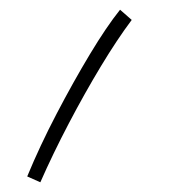

<svg xmlns="http://www.w3.org/2000/svg" viewBox="-20 -179 374 395"><path d="M63 196 36 184Q62 121 96.5 55Q131 -11 165 -67.5Q199 -124 227 -159L251 -138Q221 -98 187.5 -42.5Q154 13 121.5 75Q89 137 63 196Z"/></svg>

Font: Noto Sans Arabic ExtCond ExtLt
Style: Regular
Weight: 200
Width: 2
Designer: Monotype Design Team, Nadine Chahine, Nizar Qandah and Khaled Hosny
Foundry: Monotype Imaging Inc.
Version: Version 2.012; ttfautohint (v1.8.4.7-5d5b)